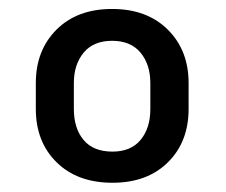

<svg xmlns="http://www.w3.org/2000/svg" viewBox="-20 -741 499 424"><path d="M59.1 -557.6Q59.1 -629.9 104.7 -675.5Q150.4 -721.2 227.5 -721.2Q304.7 -721.2 350.6 -675.5Q396.5 -629.9 396.5 -557.6V-500.5Q396.5 -427.7 350.8 -382.6Q305.2 -337.4 228.5 -337.4Q150.9 -337.4 105 -382.6Q59.1 -427.7 59.1 -500.5ZM143.1 -500.5Q143.1 -457.5 164.6 -431.9Q186 -406.2 228.5 -406.2Q269 -406.2 290.5 -432.1Q312 -458 312 -500.5V-557.6Q312 -598.6 290.3 -624.8Q268.6 -650.9 227.5 -650.9Q186.5 -650.9 164.8 -624.8Q143.1 -598.6 143.1 -557.6Z"/></svg>

Font: TypoPRO Roboto Slab
Style: Regular
Weight: 400
Designer: Google
Version: Version 1.100263; 2013; ttfautohint (v0.94.20-1c74) -l 8 -r 